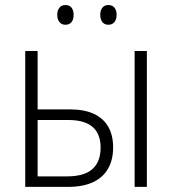

<svg xmlns="http://www.w3.org/2000/svg" viewBox="-20 -730 672 750"><path d="M78.6 0V-530.8H127V-302.7H252.4Q309.6 -302.7 346.9 -285.2Q384.3 -267.6 403.1 -234.4Q421.9 -201.2 421.9 -154.3Q421.9 -106 402.3 -71.5Q382.8 -37.1 343.8 -18.6Q304.7 0 245.6 0ZM127 -41H241.7Q309.1 -41 341.1 -69.6Q373 -98.1 373 -153.3Q373 -207 341.8 -234.1Q310.5 -261.2 248 -261.2H127ZM505.9 0V-530.8H553.7V0ZM203.6 -672.4Q203.6 -689.5 212.2 -700Q220.7 -710.4 235.4 -710.4Q251 -710.4 259.3 -700.2Q267.6 -689.9 267.6 -672.4Q267.6 -653.8 259.3 -643.6Q251 -633.3 235.4 -633.3Q220.7 -633.3 212.2 -643.8Q203.6 -654.3 203.6 -672.4ZM371.6 -672.4Q371.6 -689.9 380.1 -700.2Q388.7 -710.4 403.3 -710.4Q418.5 -710.4 427 -700.2Q435.5 -689.9 435.5 -672.4Q435.5 -654.3 427 -643.8Q418.5 -633.3 403.3 -633.3Q388.2 -633.3 379.9 -643.8Q371.6 -654.3 371.6 -672.4Z"/></svg>

Font: Open Sans SemiCondensed Light
Style: Regular
Weight: 300
Width: 4
Designer: Monotype Design Team
Foundry: Monotype Imaging Inc.
Version: Version 3.000